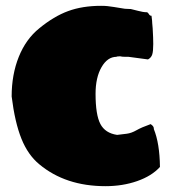

<svg xmlns="http://www.w3.org/2000/svg" viewBox="-20 -611 584 659"><path d="M497 -185Q508 -178 508 -170V-168Q528 -119 529 -38Q501 -7 451 10.5Q401 28 342 28Q205 28 115 -47Q76 -79 53.5 -135Q31 -191 20 -280Q20 -355 44.5 -416Q69 -477 115 -514Q165 -555 214 -573Q263 -591 327 -591Q340 -591 349 -590Q358 -589 371 -587Q384 -585 408 -581Q412 -581 417 -580.5Q422 -580 429 -580L453 -574Q471 -569 484 -569Q487 -569 488 -566Q490 -565 490.5 -563.5Q491 -562 492 -561Q495 -557 498 -557H500L502 -540Q502 -537 502.5 -531Q503 -525 504 -514Q505 -496 505.5 -483.5Q506 -471 506 -460Q506 -435 502.5 -424Q499 -413 488 -407L421 -416H410Q401 -416 399 -416.5Q397 -417 394.5 -417.5Q392 -418 381 -417L380 -416Q349 -416 328.5 -380.5Q308 -345 308 -289Q308 -217 324.5 -185.5Q341 -154 382 -148L415 -152Q431 -154 448.5 -164Q466 -174 497 -185Z"/></svg>

Font: Sigmar
Style: Regular
Weight: 400
Designer: Vernon Adams
Foundry: Vernon Adams
Version: Version 1.000; ttfautohint (v1.8.4.7-5d5b);gftools[0.9.24]